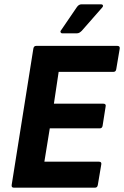

<svg xmlns="http://www.w3.org/2000/svg" viewBox="-20 -867 573 887"><path d="M44 0Q32 0 34 -13L134 -642Q136 -655 147 -655H522Q535 -655 533 -642L517 -547Q515 -535 504 -535H251L229 -388H457Q471 -388 468 -375L454 -286Q452 -274 441 -274H210L185 -120H437Q450 -120 448 -108L432 -13Q430 0 419 0ZM268 -713Q262 -713 260 -718Q258 -723 262 -727L335 -834Q344 -847 356 -847H446Q454 -847 455.5 -842Q457 -837 451 -831L358 -725Q353 -720 347.5 -716.5Q342 -713 335 -713Z"/></svg>

Font: Sofia Sans Semi Condensed ExtraBold
Style: Italic
Weight: 800
Italic angle: -9°
Version: Version 4.100